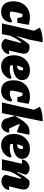

<svg xmlns="http://www.w3.org/2000/svg" viewBox="1320 -2098 792 3473"><g transform="rotate(90 1716.5 -362.0)"><path d="M196 14Q102 14 53 -42.5Q4 -99 4 -208Q4 -298 40 -365Q76 -432 141 -469.5Q206 -507 292 -507Q330 -507 366 -500.5Q402 -494 430 -481L393 -279H308L288 -367Q263 -372 235 -375Q217 -324 204.5 -266Q192 -208 189 -157Q211 -142 242 -142Q269 -142 300 -153Q331 -164 360 -186L388 -172Q381 -87 328.5 -36.5Q276 14 196 14Z M403 0 536 -580 481 -687Q543 -716 609 -728Q675 -740 745 -737L695 -485L635 -277L642 -274Q680 -351 721 -411.5Q762 -472 795 -497Q815 -500 833 -500Q890 -500 921 -472.5Q952 -445 952 -395Q952 -374 946 -350L895 -129Q921 -130 934 -130.5Q947 -131 963 -129Q956 -86 930.5 -55Q905 -24 870.5 -7.5Q836 9 800 9Q766 9 734.5 -7.5Q703 -24 684 -58L758 -339Q750 -344 743 -347Q708 -301 679.5 -253.5Q651 -206 628 -152L598 0Z M1183 14Q1090 14 1035 -47.5Q980 -109 980 -214Q980 -299 1014.5 -365Q1049 -431 1110 -469Q1171 -507 1250 -507Q1334 -507 1382 -469.5Q1430 -432 1430 -364Q1430 -322 1407 -290.5Q1384 -259 1345.5 -238Q1307 -217 1259.5 -207.5Q1212 -198 1162 -199Q1161 -182 1161 -163Q1161 -159 1161 -157Q1190 -141 1237 -141Q1270 -141 1309.5 -149.5Q1349 -158 1389 -176L1408 -151Q1385 -76 1324 -31Q1263 14 1183 14ZM1253 -356Q1253 -367 1252 -378Q1232 -382 1210 -383Q1194 -359 1184 -333Q1174 -307 1168 -273Q1216 -279 1234.5 -297.5Q1253 -316 1253 -356Z M1625 14Q1531 14 1482 -42.5Q1433 -99 1433 -208Q1433 -298 1469 -365Q1505 -432 1570 -469.5Q1635 -507 1721 -507Q1759 -507 1795 -500.5Q1831 -494 1859 -481L1822 -279H1737L1717 -367Q1692 -372 1664 -375Q1646 -324 1633.5 -266Q1621 -208 1618 -157Q1640 -142 1671 -142Q1698 -142 1729 -153Q1760 -164 1789 -186L1817 -172Q1810 -87 1757.5 -36.5Q1705 14 1625 14Z M1833 0 1966 -580 1911 -687Q2032 -743 2175 -737L2027 0ZM2133 -49 2076 -235Q2121 -313 2156.5 -364Q2192 -415 2223.5 -444.5Q2255 -474 2288.5 -486.5Q2322 -499 2364 -499Q2377 -499 2390 -498Q2403 -497 2418 -495L2371 -269L2220 -325Q2219 -324 2218 -322L2304 -132Q2313 -132 2326 -132Q2337 -132 2350 -132Q2363 -132 2379 -131Q2377 -87 2357.5 -55Q2338 -23 2308 -6Q2278 11 2244 11Q2215 11 2185.5 -4Q2156 -19 2133 -49Z M2606 14Q2513 14 2458 -47.5Q2403 -109 2403 -214Q2403 -299 2437.5 -365Q2472 -431 2533 -469Q2594 -507 2673 -507Q2757 -507 2805 -469.5Q2853 -432 2853 -364Q2853 -322 2830 -290.5Q2807 -259 2768.5 -238Q2730 -217 2682.5 -207.5Q2635 -198 2585 -199Q2584 -182 2584 -163Q2584 -159 2584 -157Q2613 -141 2660 -141Q2693 -141 2732.5 -149.5Q2772 -158 2812 -176L2831 -151Q2808 -76 2747 -31Q2686 14 2606 14ZM2676 -356Q2676 -367 2675 -378Q2655 -382 2633 -383Q2617 -359 2607 -333Q2597 -307 2591 -273Q2639 -279 2657.5 -297.5Q2676 -316 2676 -356Z M2860 0 2943 -362Q2918 -362 2864 -363Q2871 -407 2896 -437.5Q2921 -468 2955.5 -484.5Q2990 -501 3026 -501Q3061 -501 3092 -485Q3123 -469 3142 -434L3089 -277L3098 -274Q3137 -351 3178 -411.5Q3219 -472 3252 -497Q3272 -500 3290 -500Q3347 -500 3378 -472.5Q3409 -445 3409 -395Q3409 -374 3403 -350L3352 -129Q3378 -130 3391 -130.5Q3404 -131 3420 -129Q3413 -86 3388 -55Q3363 -24 3328.5 -7.5Q3294 9 3257 9Q3223 9 3192 -7.5Q3161 -24 3141 -58L3215 -339Q3208 -344 3200 -347Q3165 -301 3136.5 -253.5Q3108 -206 3085 -152L3055 0Z"/></g></svg>

Font: Piazzolla Black
Style: Italic
Weight: 900
Italic angle: -11.3°
Designer: Juan Pablo del Peral
Foundry: Huerta Tipografica
Version: Version 1.330